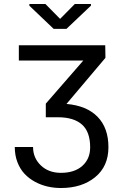

<svg xmlns="http://www.w3.org/2000/svg" viewBox="-20 -757 629 970"><path d="M287.6 192.9Q252.9 192.9 220 185.3Q187 177.7 156.7 161.4Q126.5 145 104 121.1Q81.5 97.2 68.1 62.5Q54.7 27.8 54.7 -14.2H147Q147 41 186.3 78.6Q225.6 116.2 287.6 116.2Q356.9 116.2 396.2 80.8Q435.5 45.4 435.5 -12.7Q435.5 -91.3 394 -127.9Q352.5 -164.6 272.5 -164.6H211.4V-233.4L400.9 -451.2H75.2V-528.3H511.7L512.7 -464.8L315.9 -231.9Q418 -223.1 472.9 -167Q527.8 -110.8 527.8 -13.2Q527.8 83 460.9 137.9Q394 192.9 287.6 192.9ZM251 -611.3 128.4 -728V-736.8H209.5L283.7 -661.6L357.9 -736.8H439.5V-728.5L315.9 -611.3Z"/></svg>

Font: Bert Sans Medium
Style: Regular
Weight: 500
Designer: Christian Robertson, Adam Twardoch, & Cristiano Sobral
Foundry: Google
Version: Version 12.135;January 10, 2020;FontCreator 12.0.0.2547 64-b